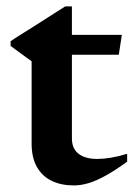

<svg xmlns="http://www.w3.org/2000/svg" viewBox="-20 -566 416 598"><path d="M204 -134.5Q204 -103.5 224.5 -87.2Q245 -71 283 -71Q302.5 -71 325.2 -74.8Q348 -78.5 376 -87V-62.5Q337.5 -34.5 308.2 -18.5Q279 -2.5 255.5 4.5Q232 11.5 210 11.5Q171 11.5 141.5 -2.5Q112 -16.5 95.2 -45.5Q78.5 -74.5 78.5 -119V-375L13 -423V-437.5Q23.5 -445 38.8 -454.5Q54 -464 71.8 -475.2Q89.5 -486.5 108.5 -498.5Q127.5 -510.5 146.5 -522.8Q165.5 -535 183 -546H204V-444ZM154.5 -395.5V-457.5H359.5L350 -395.5Z"/></svg>

Font: Newsreader 36pt SemiBold
Style: Regular
Weight: 600
Designer: Hugues Gentile
Foundry: Production Type
Version: Version 1.003